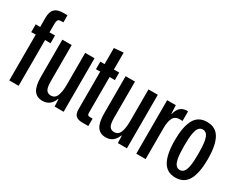

<svg xmlns="http://www.w3.org/2000/svg" viewBox="-86 -1178 2057 1637"><g transform="rotate(30 942.5 -359.5)"><path d="M54 0V-451L10 -450V-527L54 -526V-620Q54 -676 80.5 -702.5Q107 -729 163 -729H206V-659H184Q159 -659 152.5 -646Q146 -633 146 -611V-526L200 -527V-450L146 -451V0Z M385 10Q327 10 299.5 -31Q272 -72 272 -162V-527H364V-171Q364 -108 379.5 -86.5Q395 -65 423 -65Q465 -65 481 -105Q497 -145 497 -211V-527H589V0H500L497 -71H493Q479 -33 452 -11.5Q425 10 385 10Z M771 0Q731 0 709.5 -18.5Q688 -37 688 -81V-453L646 -452V-527L688 -526V-685L780 -693V-526L832 -527V-452L780 -453V-99Q780 -85 785.5 -79Q791 -73 805 -73H832V0Z M1008 10Q950 10 922.5 -31Q895 -72 895 -162V-527H987V-171Q987 -108 1002.5 -86.5Q1018 -65 1046 -65Q1088 -65 1104 -105Q1120 -145 1120 -211V-527H1212V0H1123L1120 -71H1116Q1102 -33 1075 -11.5Q1048 10 1008 10Z M1304 0V-527H1389L1393 -444H1396Q1408 -490 1431 -511Q1454 -532 1491 -534Q1495 -534 1499 -533.5Q1503 -533 1506 -532V-439Q1500 -439 1493.5 -439.5Q1487 -440 1479 -440Q1434 -440 1415 -406Q1396 -372 1396 -305V0Z M1693 10Q1608 10 1569.5 -59.5Q1531 -129 1531 -264Q1531 -397 1569 -467Q1607 -537 1693 -537Q1780 -537 1818 -467.5Q1856 -398 1856 -264Q1856 -130 1817.5 -60Q1779 10 1693 10ZM1693 -65Q1716 -65 1731.5 -82Q1747 -99 1755 -142.5Q1763 -186 1763 -264Q1763 -342 1755 -385.5Q1747 -429 1731.5 -446Q1716 -463 1693 -463Q1671 -463 1655.5 -446Q1640 -429 1632 -386Q1624 -343 1624 -264Q1624 -185 1632 -142Q1640 -99 1655.5 -82Q1671 -65 1693 -65Z"/></g></svg>

Font: Mona Sans Condensed Medium
Style: Regular
Weight: 500
Width: 3
Designer: Deni Anggara
Foundry: GitHub
Version: Version 1.001; ttfautohint (v1.8.4.7-5d5b);gftools[0.9.31]